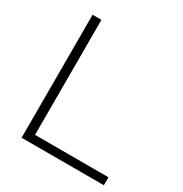

<svg xmlns="http://www.w3.org/2000/svg" viewBox="-166 -835 913 960"><g transform="rotate(30 290.5 -355.0)"><path d="M568 0H93V-710H144V-46H568Z"/></g></svg>

Font: Raleway
Style: Light
Weight: 300
Designer: Matt McInerney, Pablo Impallari, Rodrigo Fuenzalida
Foundry: Matt McInerney, Pablo Impallari, Rodrigo Fuenzalida
Version: Version 3.000